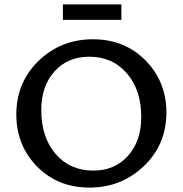

<svg xmlns="http://www.w3.org/2000/svg" viewBox="-20 -843 827 870"><path d="M265 -753V-823H530V-753ZM385 7Q242 7 148 -88.5Q54 -184 54 -324Q54 -470 155 -567.5Q256 -665 401 -665Q545 -665 639.5 -569Q734 -473 734 -333Q734 -188 632 -90.5Q530 7 385 7ZM403 -70Q500 -70 560 -137Q620 -204 620 -313Q620 -435 555 -510.5Q490 -586 384 -586Q287 -586 227 -519.5Q167 -453 167 -344Q167 -221 232 -145.5Q297 -70 403 -70Z"/></svg>

Font: EauTest Semibold
Style: Regular
Weight: 600
Designer: Christian Thalmann (Catharsis Fonts)
Version: Version 0.001;PS 000.001;hotconv 1.0.88;makeotf.lib2.5.64775